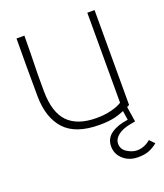

<svg xmlns="http://www.w3.org/2000/svg" viewBox="-127 -556 724 846"><g transform="rotate(-20 235.0 -132.5)"><path d="M416 -470V-25Q372 -3 340.5 5Q309 13 265 13Q153 13 102 -42.5Q51 -98 50 -199Q49 -335 50 -470H87L86 -385Q83 -288 84 -210Q85 -110 129.5 -65Q174 -20 262 -20Q300 -20 332 -28Q364 -36 382 -48V-470ZM279 120Q279 82 309.5 61Q340 40 388 34L379 -25H404L416 52L394 56Q355 63 333.5 80Q312 97 312 119Q312 146 336 160.5Q360 175 381 175Q399 175 415 168.5Q431 162 445 150L467 173Q447 189 426.5 197Q406 205 376 205Q334 205 306.5 180.5Q279 156 279 120Z"/></g></svg>

Font: Kreadon
Style: Regular
Weight: 400
Designer: kohakuno
Foundry: StudioGnu
Version: Version 1.000;Glyphs 3.1.2 (3151)